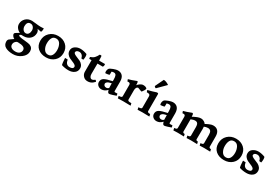

<svg xmlns="http://www.w3.org/2000/svg" viewBox="81 -2011 5149 3567"><g transform="rotate(30 2655.5 -227.5)"><path d="M372 108Q372 29 217 29Q199 29 187 36Q139 67 139 118Q138 157 170 180Q202 203 256 203Q312 203 342 176Q372 149 372 108ZM437 -294Q436 -217 382 -169Q328 -121 248 -121H203Q172 -113 172 -97Q172 -81 207 -75Q237 -66 310 -61Q399 -52 422 -43Q496 -16 496 66Q496 148 416 208Q336 268 238 267Q140 266 80 232Q20 198 20 122Q20 91 41 70Q49 62 127 10Q104 0 86 -24Q68 -48 68 -63Q68 -79 76 -87Q84 -96 122 -118Q160 -140 160 -141Q120 -156 90 -194Q60 -232 61 -279Q62 -348 112 -398Q162 -448 244 -448Q268 -448 327 -440Q386 -432 436 -431Q486 -431 504 -434Q504 -431 504 -423Q504 -379 490 -354L404 -370Q418 -362 428 -338Q438 -314 437 -294ZM256 -188Q292 -188 312 -218Q332 -248 332 -290Q332 -332 308 -361Q284 -391 246 -391Q206 -391 188 -364Q170 -337 170 -294Q170 -252 194 -220Q218 -188 256 -188Z M630 -380Q701 -448 807 -448Q913 -448 981 -386Q1049 -324 1050 -221Q1050 -116 980 -52Q910 12 803 12Q696 12 628 -46Q560 -104 560 -208Q560 -312 630 -380ZM920 -210Q919 -280 889 -334Q859 -388 799 -388Q739 -388 715 -342Q690 -296 690 -227Q689 -158 721 -104Q753 -50 811 -50Q869 -50 895 -96Q921 -142 920 -210Z M1273 -50Q1353 -50 1353 -102Q1353 -136 1271 -167Q1237 -180 1203 -197Q1169 -214 1146 -245Q1122 -276 1122 -318Q1121 -378 1171 -413Q1221 -448 1285 -448Q1349 -448 1424 -420Q1437 -408 1437 -370Q1437 -332 1429 -297L1385 -301Q1379 -340 1354 -364Q1329 -388 1295 -388Q1261 -388 1243 -374Q1225 -360 1225 -340Q1225 -321 1249 -306Q1273 -291 1307 -278Q1341 -265 1377 -248Q1411 -231 1435 -200Q1459 -169 1459 -127Q1459 -63 1410 -26Q1361 11 1285 11Q1209 11 1138 -12Q1132 -16 1126 -66Q1120 -116 1120 -143V-158L1178 -155Q1185 -100 1211 -75Q1237 -50 1273 -50Z M1748 -59Q1773 -59 1807 -85Q1815 -91 1819 -86L1839 -59Q1813 -34 1798 -22Q1755 11 1696 11Q1638 12 1602 -28Q1566 -68 1566 -117V-367H1516L1511 -404Q1566 -422 1594 -452Q1622 -482 1648 -533H1672Q1682 -533 1685 -529Q1688 -525 1688 -515L1692 -430H1819Q1821 -421 1821 -405Q1821 -389 1808 -367H1693L1692 -145Q1692 -105 1708 -82Q1724 -59 1748 -59Z M2293 -69 2301 -28Q2284 -20 2230 -4Q2176 12 2164 12Q2151 12 2145 9Q2139 6 2134 -2Q2129 -10 2127 -14Q2125 -18 2121 -32Q2117 -44 2116 -47Q2062 12 1993 12Q1948 12 1917 -16Q1886 -44 1886 -87Q1886 -144 1932 -172Q1978 -200 2103 -226V-262Q2103 -320 2090 -348Q2076 -376 2044 -377Q2012 -377 1994 -367V-303Q1994 -297 1962 -291Q1930 -285 1915 -285Q1900 -285 1900 -321Q1900 -338 1906 -357Q1912 -376 1919 -384Q1936 -404 1996 -426Q2056 -448 2087 -448Q2152 -448 2188 -408Q2224 -368 2225 -290V-87Q2225 -68 2241 -68L2268 -69ZM1997 -112Q1998 -88 2014 -74Q2030 -60 2057 -60Q2084 -60 2108 -82L2106 -183Q2043 -170 2020 -152Q1997 -134 1997 -112Z M2630 -448Q2691 -448 2713 -418Q2713 -405 2701 -382Q2689 -359 2675 -342Q2662 -325 2659 -325L2575 -356H2571Q2551 -354 2539 -332Q2527 -310 2527 -278V-76Q2527 -60 2542 -52Q2557 -44 2606 -45L2617 3Q2511 0 2461 0Q2411 0 2344 3L2334 -45Q2375 -46 2389 -54Q2403 -62 2403 -76V-316Q2403 -340 2392 -350Q2381 -360 2365 -359Q2349 -359 2340 -358L2326 -399Q2388 -414 2494 -456Q2509 -456 2511 -444Q2513 -432 2515 -409Q2517 -386 2517 -378Q2531 -400 2565 -424Q2599 -448 2630 -448Z M3021 -683Q3025 -680 3025 -678Q3025 -676 3024 -675L2861 -512Q2831 -519 2825 -541L2912 -722Q2960 -722 3021 -683ZM2950 -433V-76Q2950 -60 2962 -52Q2974 -44 3009 -45L3020 3Q2914 0 2874 0Q2834 0 2767 3L2757 -45Q2798 -46 2812 -54Q2826 -62 2826 -76V-316Q2826 -340 2814 -352Q2802 -364 2766 -364H2753L2739 -405Q2829 -426 2917 -456Q2938 -456 2944 -452Q2950 -448 2950 -433Z M3474 -69 3482 -28Q3465 -20 3411 -4Q3357 12 3345 12Q3332 12 3326 9Q3320 6 3315 -2Q3310 -10 3308 -14Q3306 -18 3302 -32Q3298 -44 3297 -47Q3243 12 3174 12Q3129 12 3098 -16Q3067 -44 3067 -87Q3067 -144 3113 -172Q3159 -200 3284 -226V-262Q3284 -320 3271 -348Q3257 -376 3225 -377Q3193 -377 3175 -367V-303Q3175 -297 3143 -291Q3111 -285 3096 -285Q3081 -285 3081 -321Q3081 -338 3087 -357Q3093 -376 3100 -384Q3117 -404 3177 -426Q3237 -448 3268 -448Q3333 -448 3369 -408Q3405 -368 3406 -290V-87Q3406 -68 3422 -68L3449 -69ZM3178 -112Q3179 -88 3195 -74Q3211 -60 3238 -60Q3265 -60 3289 -82L3287 -183Q3224 -170 3201 -152Q3178 -134 3178 -112Z M3977 -391Q3986 -396 4006 -406Q4026 -416 4039 -422Q4051 -428 4069 -434Q4101 -448 4136 -448Q4200 -448 4236 -408Q4272 -368 4272 -289V-76Q4272 -68 4274 -62Q4276 -56 4285 -50Q4295 -44 4314 -45L4325 3Q4220 0 4193 0Q4166 0 4099 3L4089 -45Q4123 -46 4135 -54Q4147 -62 4148 -76V-256Q4148 -310 4129 -334Q4110 -358 4070 -358Q4030 -358 3990 -340Q3993 -322 3993 -289L3991 -76Q3990 -68 3992 -62Q3994 -56 4004 -50Q4014 -44 4033 -45L4044 3Q3939 0 3912 0Q3885 0 3818 3L3808 -45Q3842 -46 3854 -54Q3866 -62 3867 -76V-256Q3867 -329 3836 -348Q3820 -358 3791 -358Q3762 -358 3708 -335V-76Q3708 -68 3710 -62Q3712 -56 3721 -50Q3731 -44 3750 -45L3761 3Q3656 0 3629 0Q3602 0 3535 3L3525 -45Q3559 -46 3571 -54Q3583 -62 3584 -76V-316Q3584 -340 3573 -350Q3562 -360 3546 -359Q3530 -359 3521 -358L3507 -399Q3569 -414 3675 -456Q3688 -456 3692 -450Q3696 -444 3697 -441Q3699 -437 3700 -430Q3701 -423 3701 -418Q3701 -413 3702 -403Q3703 -393 3703 -388Q3706 -388 3720 -396Q3734 -404 3744 -409Q3754 -414 3773 -422Q3791 -430 3805 -435Q3841 -448 3874 -448Q3906 -448 3938 -429Q3970 -410 3977 -391Z M4447 -380Q4518 -448 4624 -448Q4730 -448 4798 -386Q4866 -324 4867 -221Q4867 -116 4797 -52Q4727 12 4620 12Q4513 12 4445 -46Q4377 -104 4377 -208Q4377 -312 4447 -380ZM4737 -210Q4736 -280 4706 -334Q4676 -388 4616 -388Q4556 -388 4532 -342Q4507 -296 4507 -227Q4506 -158 4538 -104Q4570 -50 4628 -50Q4686 -50 4712 -96Q4738 -142 4737 -210Z M5090 -50Q5170 -50 5170 -102Q5170 -136 5088 -167Q5054 -180 5020 -197Q4986 -214 4963 -245Q4939 -276 4939 -318Q4938 -378 4988 -413Q5038 -448 5102 -448Q5166 -448 5241 -420Q5254 -408 5254 -370Q5254 -332 5246 -297L5202 -301Q5196 -340 5171 -364Q5146 -388 5112 -388Q5078 -388 5060 -374Q5042 -360 5042 -340Q5042 -321 5066 -306Q5090 -291 5124 -278Q5158 -265 5194 -248Q5228 -231 5252 -200Q5276 -169 5276 -127Q5276 -63 5227 -26Q5178 11 5102 11Q5026 11 4955 -12Q4949 -16 4943 -66Q4937 -116 4937 -143V-158L4995 -155Q5002 -100 5028 -75Q5054 -50 5090 -50Z"/></g></svg>

Font: Lusitana
Style: Bold
Weight: 700
Designer: Ana Paula Megda
Foundry: Ana Paula Megda
Version: Version 1.001; ttfautohint (v1.4.1)